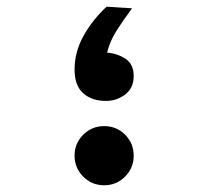

<svg xmlns="http://www.w3.org/2000/svg" viewBox="-20 -547 626 577"><path d="M293 9.8Q255.9 9.8 230 -16.3Q204.1 -42.4 204.1 -79Q204.1 -116.2 230 -142.1Q255.9 -168 293 -168Q330.2 -168 356 -142.2Q381.8 -116.3 381.8 -79.1Q381.8 -42.5 356 -16.4Q330.2 9.8 293 9.8ZM298.3 -243.7Q255.9 -243.7 230 -266.8Q204.1 -290 204.1 -337.9Q204.1 -390.6 230.7 -438.7Q257.3 -486.8 300.3 -526.9L377 -522Q350.1 -486.3 330.1 -454.6Q310.1 -422.9 301.8 -388.7Q332 -386.7 356.9 -370.6Q381.8 -354.5 381.8 -318.4Q381.8 -282.7 356.4 -263.2Q331.1 -243.7 298.3 -243.7Z"/></svg>

Font: Cascadia Code
Style: Regular
Weight: 400
Monospace: yes
Designer: Aaron Bell
Foundry: Saja Typeworks
Version: Version 2106.017